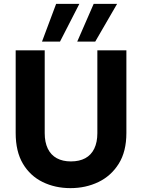

<svg xmlns="http://www.w3.org/2000/svg" viewBox="-20 -960 733 992"><path d="M344 12Q265 12 200.5 -19.5Q136 -51 98.5 -114Q61 -177 61 -273V-700H211V-272Q211 -225 227 -192Q243 -159 273.5 -142.5Q304 -126 346 -126Q390 -126 420.5 -142.5Q451 -159 467 -192Q483 -225 483 -272V-700H633V-273Q633 -177 593.5 -114Q554 -51 488.5 -19.5Q423 12 344 12ZM379 -745 464 -940H585L472 -745ZM197 -745 270 -940H390L290 -745Z"/></svg>

Font: DM Sans 24pt Black
Style: Regular
Weight: 900
Designer: Colophon Foundry, Jonny Pinhorn
Foundry: Colophon Foundry
Version: Version 4.004;gftools[0.9.30]